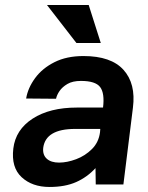

<svg xmlns="http://www.w3.org/2000/svg" viewBox="-20 -734 590 764"><path d="M333 -714 381 -563H284L167 -714ZM177 10Q108 10 66 -29Q24 -68 33 -143Q42 -218 110 -262Q178 -306 286 -306H390Q397 -363 378.5 -387.5Q360 -412 302 -412Q269 -412 248.5 -400Q228 -388 217 -372Q206 -356 203 -341L84 -342Q91 -384 119.5 -423Q148 -462 196.5 -486.5Q245 -511 312 -511Q422 -511 471.5 -456Q521 -401 509 -306L471 0H361L360 -65Q327 -29 283 -9.5Q239 10 177 10ZM215 -87Q247 -87 283 -100.5Q319 -114 346 -141Q373 -168 378 -208L379 -221H279Q162 -221 152 -146Q149 -118 166 -102.5Q183 -87 215 -87Z"/></svg>

Font: Haskoy Bold
Style: Italic
Weight: 700
Designer: Ertekin Erdin
Foundry: Ertekin Erdin
Version: Version 2.000; ttfautohint (v1.8.4.7-5d5b)